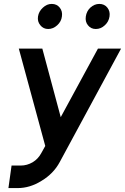

<svg xmlns="http://www.w3.org/2000/svg" viewBox="-20 -748 638 980"><path d="M244 -728Q219 -728 199 -709Q178 -690 174 -664Q170 -638 186 -619Q201 -600 226 -600Q251 -600 272 -619Q293 -638 296 -664Q300 -690 285 -709Q270 -728 244 -728ZM487 -728Q462 -728 441 -709Q422 -691 418 -664Q414 -637 429 -619Q444 -600 469 -600Q495 -600 515 -619Q535 -637 539 -664Q543 -690 528 -709Q513 -728 487 -728ZM76 -500 211 -3 191 33Q175 63 147 80Q118 97 86 97H39L23 212H70Q133 212 192 175Q222 157 245.5 133Q269 109 285 79L598 -500H480L290 -150L196 -500Z"/></svg>

Font: Unageo
Style: SemiBold-Italic
Weight: 600
Designer: Richard Sepsi
Foundry: Richard Sepsi
Version: Version 2.000